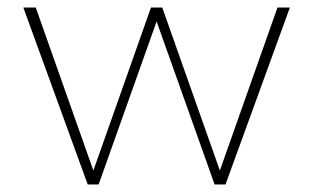

<svg xmlns="http://www.w3.org/2000/svg" viewBox="-20 -490 832 510"><path d="M550 0 396 -433 242 0H213L42 -470H75L228 -37L381 -470H411L564 -37L717 -470H750L579 0Z"/></svg>

Font: Celebes Thin
Style: Regular
Weight: 250
Designer: Anugrah Pasau
Foundry: Lafontype
Version: Version 1.000; ttfautohint (v1.8.4)